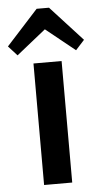

<svg xmlns="http://www.w3.org/2000/svg" viewBox="-83 -815 448 850"><g transform="rotate(-5 141.0 -390.0)"><path d="M203 -540V0H78V-540ZM-28 -625 113 -780H168L310 -625L271 -582L107 -714H176L11 -582Z"/></g></svg>

Font: Pathway Extreme 28pt SemiBold
Style: Regular
Weight: 600
Designer: Eduardo Rodriguez Tunni
Foundry: Eduardo Rodriguez Tunni
Version: Version 1.001;gftools[0.9.26]